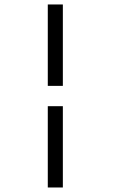

<svg xmlns="http://www.w3.org/2000/svg" viewBox="-20 -748 586 859"><path d="M261.2 90.8H193.8V-272.9H261.2ZM261.2 -363.8H193.8V-728H261.2Z"/></svg>

Font: Anonymous Pro
Style: Regular
Weight: 400
Monospace: yes
Designer: Mark Simonson
Version: Version 1.002